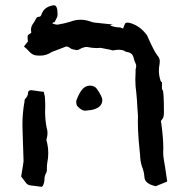

<svg xmlns="http://www.w3.org/2000/svg" viewBox="-20 -721 725 744"><path d="M141.1 2.9Q121.6 0 99.6 -2.4Q85 -3.9 78.6 -15.1L62 -37.1Q71.3 -92.3 71.3 -96.7Q68.8 -184.6 67.4 -216.3L66.9 -238.3Q66.9 -281.7 74.7 -326.2Q74.7 -334.5 77.6 -337.9Q88.9 -348.6 88.9 -363.3Q90.3 -371.6 101.6 -371.6Q105.5 -371.6 136.2 -366.7L149.4 -365.2Q153.3 -351.1 153.8 -346.7Q155.3 -328.1 155.3 -309.1L154.8 -287.1Q154.8 -256.8 160.6 -227.1Q164.1 -215.8 164.1 -205.1Q164.1 -194.3 160.6 -183.1Q159.7 -181.2 159.7 -179.2Q159.7 -177.2 160.6 -175.3Q167 -151.4 167 -127.4Q167 -108.4 163.1 -89.4Q161.6 -83.5 161.6 -63Q161.6 -56.6 160.2 -53.7Q152.3 -40.5 152.3 -26.6Q152.3 -12.7 145.5 0ZM583.5 0.5Q540.5 -8.8 539.6 -35.2Q538.1 -57.1 529.8 -76.7Q523.4 -96.7 522.9 -119.1L517.6 -174.3Q514.2 -217.8 514.2 -245.6L514.6 -271Q514.6 -278.8 513.7 -285.9Q512.7 -293 512.7 -298.3Q510.7 -339.4 508.3 -360.4Q504.4 -386.2 504.4 -413.1Q504.4 -426.8 505.4 -440.4V-451.7Q507.8 -459.5 507.8 -465.3Q507.8 -471.2 505.4 -475.1Q501.5 -482.4 498 -496.1Q494.1 -515.6 474.6 -519Q462.9 -521 461.9 -524.4Q451.2 -528.3 439.9 -528.3Q431.6 -528.3 419.9 -525.9H414.1V-526.4Q414.1 -527.3 369.6 -535.6Q362.8 -534.7 355 -534.7Q337.9 -534.7 316.4 -539.1Q303.2 -538.6 290 -531.2Q283.7 -526.9 277.3 -526.9Q273.4 -526.9 269.5 -528.8Q258.8 -528.8 249 -536.6Q242.7 -541 236.8 -541Q235.8 -541 181.6 -520Q159.7 -505.4 135.7 -505.4L124 -505.9Q106 -505.9 91.3 -523.4Q87.9 -527.8 72.8 -541L88.4 -560.5Q86.9 -569.3 86.9 -576.7Q86.9 -584 89.8 -586.2Q92.8 -588.4 95.5 -590.1Q98.1 -591.8 101.1 -593.8L100.1 -605.5Q100.1 -619.1 108.9 -630.4Q113.3 -636.2 119.6 -648.9Q123 -656.2 132.3 -656.2Q137.7 -656.2 140.6 -664.6Q150.4 -695.3 188.5 -700.7Q203.1 -700.7 203.1 -667.5Q203.1 -659.2 201.7 -655.8Q200.2 -652.3 198 -647.9Q195.8 -643.6 191.9 -636.2Q189.9 -633.3 189 -633.3Q188 -633.3 187 -634.5Q186 -635.7 185.5 -635.7L183.6 -629.4Q188 -628.9 190.9 -627.4Q197.8 -625.5 203.1 -625.5Q227.5 -629.4 252 -636.7Q272 -644.5 292 -644.5Q310.1 -644.5 328.6 -638.2Q340.3 -633.3 352.5 -632.8L417.5 -626Q417.5 -625.5 410.6 -624.5Q407.7 -624 407.7 -622.6L408.7 -621.6Q427.2 -614.7 445.3 -614.7L457 -610.4Q463.4 -628.9 465.8 -631.3Q469.7 -633.3 475.1 -633.3Q479.5 -633.3 484.4 -631.8Q523.4 -620.6 549.8 -584Q576.7 -522.5 589.8 -506.3Q599.1 -495.6 599.1 -484.4Q599.1 -477.1 597.4 -466.8Q595.7 -456.5 595.7 -447.3Q595.7 -429.2 601.1 -412.1Q603 -403.3 606.9 -403.3Q607.9 -402.8 607.9 -394.5L607.4 -382.8Q607.4 -373 610.4 -371.6Q615.2 -364.7 615.2 -285.6Q615.2 -268.6 610.8 -262.2Q606.4 -255.9 605.2 -254.4Q604 -252.9 603.8 -252.7Q603.5 -252.4 603.5 -252L605.5 -239.3Q612.8 -185.1 612.8 -146.5Q612.8 -132.3 612.3 -130.4Q612.3 -111.8 620.1 -71.3Q623.5 -51.8 627.9 -17.6ZM310.1 -292Q296.4 -292 280.8 -308.6Q275.4 -314 275.4 -326.2Q275.4 -330.6 276.4 -333Q289.6 -366.7 301.8 -377.9Q314 -389.2 328.6 -389.2Q346.7 -389.2 356 -376Q376.5 -345.7 376.5 -333.5Q376.5 -303.7 335 -294.9Z"/></svg>

Font: Kurland
Style: Regular
Weight: 400
Designer: GGBot
Version: 0.22